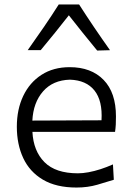

<svg xmlns="http://www.w3.org/2000/svg" viewBox="-20 -830 590 861"><path d="M323.1 11Q373.2 11 416.5 -1.6Q459.8 -14.2 490.4 -23.9L486.5 -92.8Q459 -80.5 431 -71.4Q403 -62.4 377.1 -57.6Q351.1 -52.8 329.5 -52.8Q229.2 -52.8 179.5 -102.8Q129.8 -152.7 125.4 -238.6H495.9Q498.3 -254.5 499.2 -271.2Q500 -287.8 500 -307.9Q500 -414.8 444.5 -471.8Q389 -528.8 292.5 -528.8Q219.3 -528.8 166.1 -494.4Q112.9 -460.1 84.2 -399.8Q55.5 -339.5 55.5 -261.7Q55.5 -182.6 84.3 -121Q113.1 -59.4 172.6 -24.2Q232.1 11 323.1 11ZM435.2 -290.6 125.1 -289.3Q129.2 -370.2 173.2 -420.4Q217.2 -470.6 293.6 -472.7Q366.9 -470.3 403.6 -424.2Q440.3 -378.2 435.2 -290.6ZM415.8 -603.3 473.3 -604.9Q436.6 -656.6 401.9 -707.9Q367.2 -759.3 334.6 -810.1H243.5Q211.4 -759.3 176.3 -708.2Q141.1 -657 104.4 -605.3H162.7Q195.4 -644.5 226.9 -683.6Q258.4 -722.6 288.7 -761.4Q319.5 -722.1 351.5 -682.3Q383.4 -642.6 415.8 -603.3Z"/></svg>

Font: Pinar-VF-FD
Style: Regular
Weight: 300
Designer: Amin Abedi
Version: Version 3.0